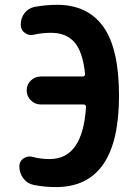

<svg xmlns="http://www.w3.org/2000/svg" viewBox="-20 -760 540 790"><path d="M214.8 -740.2Q340.8 -740.2 405.3 -649.9Q469.7 -559.6 469.7 -365.2Q469.7 9.8 210 9.8Q164.1 9.8 119.1 1Q92.8 -3.9 76.2 -25.9Q59.6 -47.9 59.6 -75.2Q59.6 -96.7 77.1 -108.4Q94.7 -120.1 115.2 -114.3Q146.5 -105.5 184.6 -105.5Q320.3 -105.5 334 -319.3Q334 -330.1 323.2 -330.1H148.4Q124 -330.1 106.9 -347.2Q89.8 -364.3 89.8 -388.2Q89.8 -412.1 106.9 -428.7Q124 -445.3 148.4 -445.3H320.3Q325.2 -445.3 328.1 -448.7Q331.1 -452.1 330.1 -456.1Q320.3 -547.9 286.1 -586.4Q252 -625 190.4 -625Q152.3 -625 119.1 -617.2Q99.6 -612.3 82.5 -624.5Q65.4 -636.7 65.4 -658.2Q65.4 -685.5 80.6 -705.6Q95.7 -725.6 121.1 -731.4Q168 -740.2 214.8 -740.2Z"/></svg>

Font: Rounded-X Mgen+ 1m bold
Style: Bold
Weight: 700
Designer: [Source Han Sans]
Ryoko NISHIZUKA  (kana & ideographs); Paul D. Hunt (Latin, Greek & Cyrillic); Wenlong ZHANG  (bopomofo
Version: Version 1.059.20150602